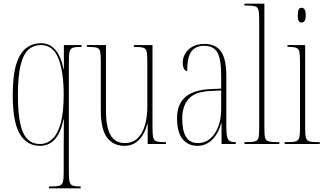

<svg xmlns="http://www.w3.org/2000/svg" viewBox="-20 -780 1759 1040"><path d="M245 240V230H258Q289 230 303 225.5Q317 221 321 205Q325 189 325 154V26Q325 -8 325.5 -47.5Q326 -87 326 -133H324Q295 10 196 10Q126 10 87.5 -54Q49 -118 49 -265Q49 -372 68.5 -433.5Q88 -495 123 -520.5Q158 -546 202 -546Q249 -546 280 -510Q311 -474 324 -406H326V-536H422V-526H419Q389 -526 375 -521.5Q361 -517 357 -501Q353 -485 353 -450V154Q353 189 357 205Q361 221 374.5 225.5Q388 230 416 230H417V240ZM196 0Q234 0 263 -26.5Q292 -53 308.5 -111.5Q325 -170 325 -267Q325 -392 296 -464Q267 -536 202 -536Q163 -536 135 -512Q107 -488 92 -428.5Q77 -369 77 -264Q77 -124 105 -62Q133 0 196 0Z M654 10Q594 10 560 -34.5Q526 -79 526 -184V-453Q526 -487 522 -502.5Q518 -518 503 -522Q488 -526 455 -526H451V-536H554V-183Q554 -91 579 -48Q604 -5 656 -5Q698 -5 725 -31Q752 -57 765 -101.5Q778 -146 778 -203V-436Q778 -478 775 -497Q772 -516 757.5 -521Q743 -526 708 -526H705V-536H806V-91Q806 -52 810 -35Q814 -18 829 -14Q844 -10 877 -10H879V0H780V-109H778Q763 -52 731.5 -21Q700 10 654 10Z M1050 10Q1000 10 969.5 -26Q939 -62 939 -141Q939 -288 1115 -297L1178 -300V-371Q1178 -463 1156.5 -497.5Q1135 -532 1086 -532Q1040 -532 1017 -501.5Q994 -471 994 -395Q984 -395 977 -406.5Q970 -418 970 -440Q970 -482 1001.5 -512Q1033 -542 1089 -542Q1147 -542 1176.5 -502Q1206 -462 1206 -366V-93Q1206 -56 1210.5 -38.5Q1215 -21 1225.5 -15.5Q1236 -10 1255 -10H1257V0H1180V-112H1178Q1162 -54 1128 -22Q1094 10 1050 10ZM1052 -5Q1108 -5 1143 -57Q1178 -109 1178 -191V-290L1116 -287Q1036 -283 1001.5 -244Q967 -205 967 -138Q967 -73 987.5 -39Q1008 -5 1052 -5Z M1304 0V-10H1307Q1344 -10 1360 -14Q1376 -18 1380 -33.5Q1384 -49 1384 -84V-672Q1384 -709 1380 -725.5Q1376 -742 1361.5 -746Q1347 -750 1317 -750H1304V-760H1412V-84Q1412 -49 1416 -33.5Q1420 -18 1436.5 -14Q1453 -10 1489 -10H1493V0Z M1614 -658Q1604 -658 1598.5 -666Q1593 -674 1593 -698Q1593 -721 1598.5 -729.5Q1604 -738 1614 -738Q1623 -738 1629.5 -729.5Q1636 -721 1636 -698Q1636 -674 1629.5 -666Q1623 -658 1614 -658ZM1522 0V-10H1538Q1569 -10 1583 -14.5Q1597 -19 1601 -35Q1605 -51 1605 -86V-447Q1605 -483 1601.5 -499.5Q1598 -516 1585 -521Q1572 -526 1543 -526H1537V-536H1633V-86Q1633 -51 1637 -35Q1641 -19 1655 -14.5Q1669 -10 1699 -10H1712V0Z"/></svg>

Font: Noto Serif Display ExtraCondensed Thin
Style: Regular
Weight: 100
Width: 2
Designer: Monotype Design Team
Foundry: Monotype Imaging Inc.
Version: Version 2.009